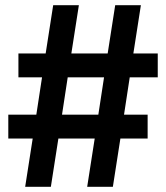

<svg xmlns="http://www.w3.org/2000/svg" viewBox="-20 -720 640 740"><path d="M77 0 106 -186H12V-278H120L142 -422H51V-514H156L185 -700H284L255 -514H395L424 -700H523L494 -514H588V-422H480L458 -278H549V-186H444L415 0H316L345 -186H205L176 0ZM219 -278H359L381 -422H241Z"/></svg>

Font: DM Mono Medium
Style: Regular
Weight: 500
Designer: Colophon Foundry
Foundry: Colophon Foundry
Version: Version 1.000; ttfautohint (v1.8.2.53-6de2)